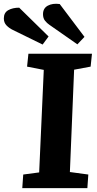

<svg xmlns="http://www.w3.org/2000/svg" viewBox="-84 -980 506 1000"><path d="M144 -616 57 -633 64 -700H395L388 -633L302 -617L280 -84L376 -71L371 0H32L37 -71L120 -82ZM173 -851Q161 -859 150.5 -872Q140 -885 140 -906Q140 -937 165 -950.5Q190 -964 227 -959L356 -788L319 -749ZM-17 -824Q-36 -833 -50 -847.5Q-64 -862 -64 -884Q-64 -914 -41 -927Q-18 -940 16 -940L169 -790L138 -748Z"/></svg>

Font: Literata 12pt
Style: Bold Italic
Weight: 700
Italic angle: -2°
Designer: Latin by Veronika Burian and Jose Scaglione. Greek by Irene Vlachou. Cyrillic by Vera Evstafieva
Foundry: TypeTogether
Version: Version 3.002